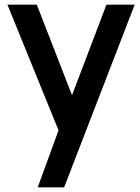

<svg xmlns="http://www.w3.org/2000/svg" viewBox="-20 -560 599 820"><path d="M253.9 240.2H141.1L230 -3.4L11.7 -540H137.2L287.6 -153.3L434.6 -540H555.2Z"/></svg>

Font: Vela Sans Bd
Style: Bold
Weight: 700
Designer: Principal design: Mikhail Sharanda - project Manrope.
Design modification: Ravid Balaliev
Foundry: Mikhail Sharanda
Version: Version 1.001